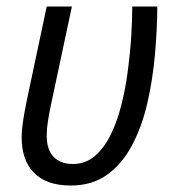

<svg xmlns="http://www.w3.org/2000/svg" viewBox="-20 -555 532 584"><path d="M194.8 9.3Q121.6 9.3 83.7 -29.1Q45.9 -67.4 45.9 -136.7Q45.9 -158.2 49.8 -184.8Q53.7 -211.4 61.5 -249.5L122.1 -535.2H198.7L137.2 -246.6Q129.9 -212.4 126 -187.7Q122.1 -163.1 122.1 -143.1Q122.1 -99.1 143.3 -77.6Q164.6 -56.2 201.2 -56.2Q239.7 -56.2 268.1 -80.1Q296.4 -104 316.4 -144.5Q336.4 -185.1 349.1 -235.6Q361.8 -286.1 368.9 -340.1Q376 -394 379.2 -444.6Q382.3 -495.1 382.3 -535.2H458.5Q458 -463.4 451.2 -387.5Q444.3 -311.5 428 -240.7Q411.6 -169.9 381.8 -113.5Q352.1 -57.1 306.4 -23.9Q260.7 9.3 194.8 9.3Z"/></svg>

Font: Open Sans SemiCondensed
Style: Italic
Weight: 400
Width: 4
Italic angle: -12°
Designer: Monotype Design Team
Foundry: Monotype Imaging Inc.
Version: Version 3.000